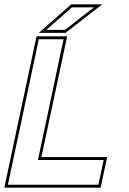

<svg xmlns="http://www.w3.org/2000/svg" viewBox="-32 -868 598 888"><path d="M-12 0 137 -700H278.5L159.5 -141.5H463.5L433.5 0ZM4.5 -13.5H423L447.5 -128H143.5L262 -686.5H147.5ZM147.5 -716 297.5 -848H441L271 -716ZM182.5 -730H268.5L402.5 -834H300.5Z"/></svg>

Font: Tourney Thin Thin
Style: Italic
Weight: 250
Italic angle: -12°
Version: Version 1.015